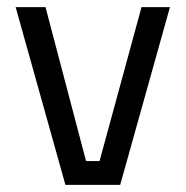

<svg xmlns="http://www.w3.org/2000/svg" viewBox="-20 -520 522 540"><path d="M164 0 24 -500H108L222 -67H260L378 -500H458L318 0Z"/></svg>

Font: Cairo
Style: Regular
Weight: 400
Designer: Mohamed Gaber, Accademia di Belle Arti di Urbino
Foundry: Kief Type Foundry, Accademia di Belle Arti di Urbino
Version: Version 3.120